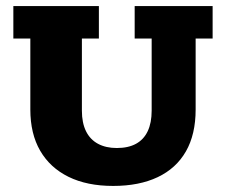

<svg xmlns="http://www.w3.org/2000/svg" viewBox="-20 -603 746 633"><path d="M353 10Q267 10 206 -20Q145 -50 112.5 -106Q80 -162 80 -242V-476H24V-583H306V-476H250V-238Q250 -198 263.5 -170.5Q277 -143 303 -129Q329 -115 365 -115Q403 -115 428.5 -129Q454 -143 467 -170.5Q480 -198 480 -238V-476H424V-583H681V-476H625V-242Q625 -160 593 -104Q561 -48 500 -19Q439 10 353 10Z"/></svg>

Font: Rokkitt SemiBold ExtraBold
Style: Regular
Weight: 800
Version: Version 3.103